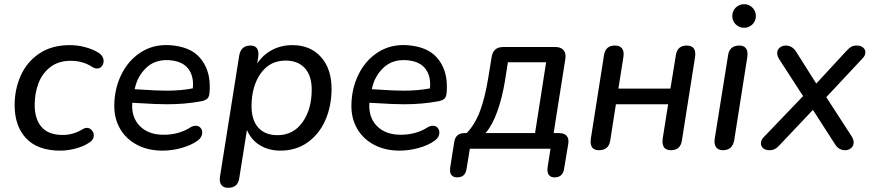

<svg xmlns="http://www.w3.org/2000/svg" viewBox="-20 -712 4188 919"><path d="M50 -209Q50 -284 79 -349.5Q108 -415 167.5 -455.5Q227 -496 315 -496Q351 -496 387 -486.5Q423 -477 449 -461Q463 -453 469.5 -442Q476 -431 476 -420Q476 -405 467 -394.5Q458 -384 444 -384Q435 -384 424 -390Q378 -421 319 -421Q260 -421 221 -391Q182 -361 164 -313Q146 -265 146 -210Q146 -142 179 -104Q212 -66 281 -66Q332 -66 378 -95Q386 -100 396 -100Q409 -100 419 -89Q429 -78 429 -64Q429 -43 408 -30Q382 -12 343.5 -1.5Q305 9 269 9Q161 9 105.5 -49.5Q50 -108 50 -209Z M527 -204Q527 -285 560 -353.5Q593 -422 653 -461Q713 -500 790 -496Q890 -490 937 -435.5Q984 -381 984 -299Q984 -275 982 -262Q980 -245 969.5 -237.5Q959 -230 941 -227Q867 -213 780 -213Q725 -213 652 -218L613 -220Q608 -151 649 -109Q690 -67 763 -67Q836 -67 891 -102Q903 -110 917 -110Q931 -110 939.5 -100.5Q948 -91 948 -77Q948 -55 926 -39Q894 -16 848 -3.5Q802 9 758 9Q689 9 636.5 -18.5Q584 -46 555.5 -94.5Q527 -143 527 -204ZM660 -283Q728 -278 779 -278Q845 -278 903 -289Q904 -296 904 -308Q904 -358 876 -389Q848 -420 789 -424Q723 -428 680.5 -388Q638 -348 625 -287V-285Z M1032 147Q1032 138 1033 133L1125 -446Q1133 -494 1179 -494Q1198 -494 1207.5 -483.5Q1217 -473 1217 -453Q1217 -444 1216 -439L1211 -408Q1239 -450 1282.5 -473Q1326 -496 1380 -496Q1465 -496 1516 -439.5Q1567 -383 1567 -287Q1567 -205 1537.5 -137.5Q1508 -70 1452.5 -30.5Q1397 9 1322 9Q1267 9 1224.5 -16.5Q1182 -42 1162 -90L1125 142Q1118 187 1072 187Q1053 187 1042.5 176.5Q1032 166 1032 147ZM1472 -283Q1472 -350 1439 -386Q1406 -422 1347 -422Q1271 -422 1227.5 -360Q1184 -298 1184 -204Q1184 -137 1216.5 -101Q1249 -65 1308 -65Q1384 -65 1428 -127Q1472 -189 1472 -283Z M1662 -204Q1662 -285 1695 -353.5Q1728 -422 1788 -461Q1848 -500 1925 -496Q2025 -490 2072 -435.5Q2119 -381 2119 -299Q2119 -275 2117 -262Q2115 -245 2104.5 -237.5Q2094 -230 2076 -227Q2002 -213 1915 -213Q1860 -213 1787 -218L1748 -220Q1743 -151 1784 -109Q1825 -67 1898 -67Q1971 -67 2026 -102Q2038 -110 2052 -110Q2066 -110 2074.5 -100.5Q2083 -91 2083 -77Q2083 -55 2061 -39Q2029 -16 1983 -3.5Q1937 9 1893 9Q1824 9 1771.5 -18.5Q1719 -46 1690.5 -94.5Q1662 -143 1662 -204ZM1795 -283Q1863 -278 1914 -278Q1980 -278 2038 -289Q2039 -296 2039 -308Q2039 -358 2011 -389Q1983 -420 1924 -424Q1858 -428 1815.5 -388Q1773 -348 1760 -287V-285Z M2134 103Q2134 94 2135 89L2154 -31Q2160 -75 2204 -75H2214Q2254 -117 2278 -181.5Q2302 -246 2318 -345L2333 -438Q2340 -487 2389 -487H2638Q2661 -487 2674 -475.5Q2687 -464 2687 -443Q2687 -435 2686 -430L2630 -75H2656Q2681 -75 2692.5 -61.5Q2704 -48 2700 -24L2680 96Q2674 137 2634 137Q2615 137 2606.5 124.5Q2598 112 2601 89L2615 0H2229L2213 97Q2207 137 2168 137Q2152 137 2143 128Q2134 119 2134 103ZM2541 -75 2594 -414H2411L2397 -325Q2384 -245 2360.5 -179Q2337 -113 2304 -75Z M2807 -34Q2807 -43 2808 -48L2871 -448Q2878 -494 2923 -494Q2947 -494 2957.5 -480Q2968 -466 2964 -440L2940 -288H3189L3215 -448Q3222 -494 3267 -494Q3308 -494 3308 -453Q3308 -445 3307 -440L3244 -40Q3237 7 3192 7Q3151 7 3151 -35Q3151 -44 3152 -49L3178 -213H2928L2901 -40Q2894 7 2847 7Q2807 7 2807 -34Z M3401 -48 3465 -448Q3472 -494 3519 -494Q3538 -494 3548 -483.5Q3558 -473 3558 -453Q3558 -444 3557 -439L3494 -39Q3485 7 3440 7Q3418 7 3407.5 -7.5Q3397 -22 3401 -48ZM3485 -635Q3485 -659 3501.5 -675.5Q3518 -692 3542 -692Q3565 -692 3581.5 -675.5Q3598 -659 3598 -635Q3598 -612 3581.5 -595.5Q3565 -579 3542 -579Q3518 -579 3501.5 -595.5Q3485 -612 3485 -635Z M3622 -26Q3622 -42 3635 -55L3824 -252L3710 -428Q3700 -444 3700 -458Q3700 -474 3712 -484Q3724 -494 3741 -494Q3772 -494 3791 -464L3887 -312L4032 -469Q4045 -483 4055 -488.5Q4065 -494 4082 -494Q4100 -494 4111 -484.5Q4122 -475 4122 -462Q4122 -446 4109 -433L3935 -247L4056 -60Q4066 -44 4066 -30Q4066 -14 4054 -3.5Q4042 7 4025 7Q3994 7 3976 -23L3871 -186L3712 -18Q3699 -4 3688.5 1.5Q3678 7 3662 7Q3644 7 3633 -2.5Q3622 -12 3622 -26Z"/></svg>

Font: SN Pro
Style: Italic
Weight: 400
Italic angle: -9°
Designer: Tobias Whetton
Foundry: Supernotes
Version: Version 1.003